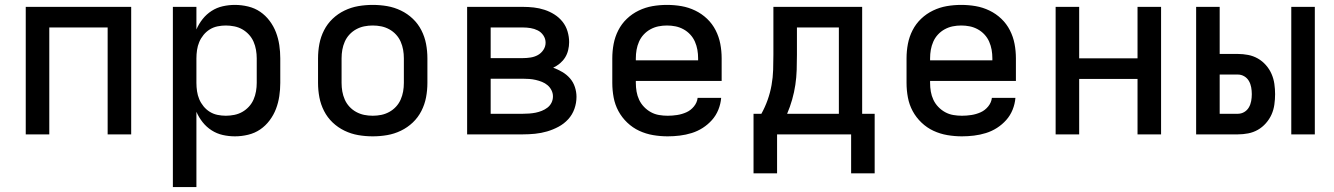

<svg xmlns="http://www.w3.org/2000/svg" viewBox="-20 -548 5440 783"><path d="M85 0V-520H515V0H419V-436H181V0Z M685 215V-520H781V-428Q791 -451 806.5 -470.5Q822 -490 843 -503.5Q864 -517 888.5 -522.5Q913 -528 938 -528Q965 -528 992 -521.5Q1019 -515 1041 -500Q1063 -485 1079.5 -463Q1096 -441 1105.5 -416Q1115 -391 1119 -364Q1123 -337 1123 -310V-210Q1123 -183 1119 -156Q1115 -129 1105.5 -104Q1096 -79 1079.5 -57Q1063 -35 1041 -20Q1019 -5 992 1.5Q965 8 938 8Q913 8 888.5 2.5Q864 -3 843 -16.5Q822 -30 806.5 -49.5Q791 -69 781 -92V215ZM901 -76Q918 -76 935.5 -79.5Q953 -83 968 -91.5Q983 -100 995 -113Q1007 -126 1014 -142Q1021 -158 1024 -175.5Q1027 -193 1027 -210V-310Q1027 -327 1024 -344.5Q1021 -362 1014 -378Q1007 -394 995 -407Q983 -420 968 -428.5Q953 -437 935.5 -440.5Q918 -444 901 -444Q884 -444 867 -440.5Q850 -437 835.5 -428Q821 -419 810 -405.5Q799 -392 792.5 -376.5Q786 -361 783.5 -344Q781 -327 781 -310V-210Q781 -193 783.5 -176Q786 -159 792.5 -143.5Q799 -128 810 -114.5Q821 -101 835.5 -92Q850 -83 867 -79.5Q884 -76 901 -76Z M1500 8Q1470 8 1441 3Q1412 -2 1385 -15Q1358 -28 1336.5 -48.5Q1315 -69 1301.5 -95.5Q1288 -122 1282.5 -151Q1277 -180 1277 -210V-310Q1277 -340 1282.5 -369Q1288 -398 1301.5 -424.5Q1315 -451 1336.5 -471.5Q1358 -492 1385 -505Q1412 -518 1441 -523Q1470 -528 1500 -528Q1530 -528 1559 -523Q1588 -518 1615 -505Q1642 -492 1663.5 -471.5Q1685 -451 1698.5 -424.5Q1712 -398 1717.5 -369Q1723 -340 1723 -310V-210Q1723 -180 1717.5 -151Q1712 -122 1698.5 -95.5Q1685 -69 1663.5 -48.5Q1642 -28 1615 -15Q1588 -2 1559 3Q1530 8 1500 8ZM1500 -76Q1518 -76 1535 -79.5Q1552 -83 1567.5 -91.5Q1583 -100 1595 -113Q1607 -126 1614 -142Q1621 -158 1624 -175Q1627 -192 1627 -210V-310Q1627 -328 1624 -345Q1621 -362 1614 -378Q1607 -394 1595 -407Q1583 -420 1567.5 -428.5Q1552 -437 1535 -440.5Q1518 -444 1500 -444Q1482 -444 1465 -440.5Q1448 -437 1432.5 -428.5Q1417 -420 1405 -407Q1393 -394 1386 -378Q1379 -362 1376 -345Q1373 -328 1373 -310V-210Q1373 -192 1376 -175Q1379 -158 1386 -142Q1393 -126 1405 -113Q1417 -100 1432.5 -91.5Q1448 -83 1465 -79.5Q1482 -76 1500 -76Z M1885 0V-520H2112Q2135 -520 2157 -517.5Q2179 -515 2200.5 -508Q2222 -501 2241 -489Q2260 -477 2274 -459.5Q2288 -442 2294.5 -420Q2301 -398 2301 -376Q2301 -360 2297 -343.5Q2293 -327 2284.5 -313.5Q2276 -300 2263.5 -289.5Q2251 -279 2236 -272Q2255 -265 2273 -254.5Q2291 -244 2304.5 -228.5Q2318 -213 2324.5 -193Q2331 -173 2331 -153Q2331 -128 2322.5 -104Q2314 -80 2297 -61.5Q2280 -43 2257.5 -31Q2235 -19 2211 -12Q2187 -5 2162 -2.5Q2137 0 2112 0ZM1981 -311H2112Q2128 -311 2144 -313.5Q2160 -316 2173.5 -323.5Q2187 -331 2196 -344.5Q2205 -358 2205 -374Q2205 -390 2196 -403.5Q2187 -417 2173 -424Q2159 -431 2143.5 -433.5Q2128 -436 2112 -436H1981ZM1981 -84H2112Q2125 -84 2138.5 -85Q2152 -86 2164.5 -88.5Q2177 -91 2189.5 -96Q2202 -101 2212.5 -109Q2223 -117 2229 -129Q2235 -141 2235 -155Q2235 -168 2229 -180Q2223 -192 2213 -200.5Q2203 -209 2190.5 -214Q2178 -219 2165 -222Q2152 -225 2138.5 -226Q2125 -227 2112 -227H1981Z M2703 8Q2673 8 2643.5 3Q2614 -2 2587 -14.5Q2560 -27 2538 -48Q2516 -69 2502 -95Q2488 -121 2482.5 -150.5Q2477 -180 2477 -210V-310Q2477 -340 2482.5 -369Q2488 -398 2501.5 -424.5Q2515 -451 2536.5 -471.5Q2558 -492 2585 -505Q2612 -518 2641 -523Q2670 -528 2700 -528Q2730 -528 2759 -523Q2788 -518 2815 -505Q2842 -492 2863.5 -471.5Q2885 -451 2898.5 -424.5Q2912 -398 2917.5 -369Q2923 -340 2923 -310V-218H2573V-210Q2573 -192 2576 -174.5Q2579 -157 2586.5 -141Q2594 -125 2606.5 -112Q2619 -99 2634.5 -90.5Q2650 -82 2667.5 -79Q2685 -76 2703 -76Q2722 -76 2741.5 -79Q2761 -82 2779 -90Q2797 -98 2810 -114Q2823 -130 2825 -149H2921Q2919 -124 2909.5 -100.5Q2900 -77 2883.5 -58.5Q2867 -40 2846 -26.5Q2825 -13 2801 -5.5Q2777 2 2752 5Q2727 8 2703 8ZM2573 -302H2827V-310Q2827 -328 2824 -345Q2821 -362 2814 -378Q2807 -394 2795 -407Q2783 -420 2767.5 -428.5Q2752 -437 2735 -440.5Q2718 -444 2700 -444Q2682 -444 2665 -440.5Q2648 -437 2632.5 -428.5Q2617 -420 2605 -407Q2593 -394 2586 -378Q2579 -362 2576 -345Q2573 -328 2573 -310Z M3149 159H3053V-84H3085Q3100 -111 3110.5 -140.5Q3121 -170 3126.5 -201Q3132 -232 3133 -263Q3134 -294 3134 -325V-520H3496V-84H3547V159H3451V0H3149ZM3401 -84V-436H3230V-325Q3230 -294 3229 -263Q3228 -232 3223.5 -202Q3219 -172 3210.5 -142Q3202 -112 3190 -84Z M3903 8Q3873 8 3843.5 3Q3814 -2 3787 -14.5Q3760 -27 3738 -48Q3716 -69 3702 -95Q3688 -121 3682.5 -150.5Q3677 -180 3677 -210V-310Q3677 -340 3682.5 -369Q3688 -398 3701.5 -424.5Q3715 -451 3736.5 -471.5Q3758 -492 3785 -505Q3812 -518 3841 -523Q3870 -528 3900 -528Q3930 -528 3959 -523Q3988 -518 4015 -505Q4042 -492 4063.5 -471.5Q4085 -451 4098.5 -424.5Q4112 -398 4117.5 -369Q4123 -340 4123 -310V-218H3773V-210Q3773 -192 3776 -174.5Q3779 -157 3786.5 -141Q3794 -125 3806.5 -112Q3819 -99 3834.5 -90.5Q3850 -82 3867.5 -79Q3885 -76 3903 -76Q3922 -76 3941.5 -79Q3961 -82 3979 -90Q3997 -98 4010 -114Q4023 -130 4025 -149H4121Q4119 -124 4109.5 -100.5Q4100 -77 4083.5 -58.5Q4067 -40 4046 -26.5Q4025 -13 4001 -5.5Q3977 2 3952 5Q3927 8 3903 8ZM3773 -302H4027V-310Q4027 -328 4024 -345Q4021 -362 4014 -378Q4007 -394 3995 -407Q3983 -420 3967.5 -428.5Q3952 -437 3935 -440.5Q3918 -444 3900 -444Q3882 -444 3865 -440.5Q3848 -437 3832.5 -428.5Q3817 -420 3805 -407Q3793 -394 3786 -378Q3779 -362 3776 -345Q3773 -328 3773 -310Z M4285 0V-520H4381V-310H4619V-520H4715V0H4619V-226H4381V0Z M5246 0V-520H5342V0ZM4858 0V-520H4954V-328H5028Q5049 -328 5070 -324Q5091 -320 5109.5 -309.5Q5128 -299 5142.5 -282.5Q5157 -266 5165.5 -246.5Q5174 -227 5177 -206Q5180 -185 5180 -164Q5180 -143 5177 -121.5Q5174 -100 5165.5 -81Q5157 -62 5142.5 -45.5Q5128 -29 5109.5 -18.5Q5091 -8 5070 -4Q5049 0 5028 0ZM5028 -84Q5042 -84 5054 -91Q5066 -98 5073 -110Q5080 -122 5082.5 -136Q5085 -150 5085 -164Q5085 -178 5082.5 -192Q5080 -206 5073 -218Q5066 -230 5054 -237Q5042 -244 5028 -244H4954V-84Z"/></svg>

Font: Iosevka SS04 Medium Extended
Style: Regular
Weight: 500
Width: 7
Monospace: yes
Designer: Belleve Invis
Foundry: Belleve Invis
Version: Version 19.0.0; ttfautohint (v1.8.4)